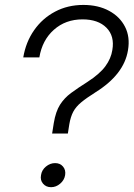

<svg xmlns="http://www.w3.org/2000/svg" viewBox="-20 -759 547 786"><path d="M193.4 -212.4 200.2 -255.4Q208 -302.2 225.6 -330.1Q243.2 -357.9 271 -378.4Q298.8 -398.9 337.4 -423.3Q388.2 -456.1 411.4 -487.8Q434.6 -519.5 439.9 -554.2Q449.7 -611.3 415.8 -645.5Q381.8 -679.7 317.9 -679.7Q248.5 -679.7 200.7 -637.2Q152.8 -594.7 141.1 -523.9H75.2Q85.9 -587.4 119.9 -635.7Q153.8 -684.1 205.6 -711.4Q257.3 -738.8 321.3 -738.8Q381.8 -738.8 426.3 -714.8Q470.7 -690.9 491.9 -649.2Q513.2 -607.4 503.9 -553.2Q487.8 -454.1 371.1 -381.3Q334 -357.9 312.5 -340.1Q291 -322.3 280 -301.8Q269 -281.2 263.7 -250L257.8 -212.4ZM189 7.3Q168.5 7.3 156.2 -7.1Q144 -21.5 147.9 -42Q150.9 -63 168 -77.1Q185.1 -91.3 205.6 -91.3Q226.1 -91.3 238 -77.1Q250 -63 246.6 -42Q243.2 -21.5 226.3 -7.1Q209.5 7.3 189 7.3Z"/></svg>

Font: Inter Display Light
Style: Italic
Weight: 300
Italic angle: -9.39999°
Designer: Rasmus Andersson
Foundry: rsms
Version: Version 4.000;git-a52131595